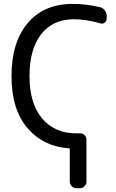

<svg xmlns="http://www.w3.org/2000/svg" viewBox="-20 -785 603 1001"><path d="M536.1 -687.5Q536.1 -674.8 525.9 -667Q515.6 -659.2 502.9 -663.1Q431.6 -684.6 365.2 -684.6Q255.9 -684.6 194.8 -606.9Q133.8 -529.3 133.8 -387.7Q133.8 -246.1 199.2 -168Q264.6 -89.8 377.9 -89.8Q385.7 -89.8 396.5 -89.8Q410.2 -90.8 420.4 -81.1Q430.7 -71.3 430.7 -56.6V162.1Q430.7 175.8 420.4 186Q410.2 196.3 396.5 196.3H378.9Q364.3 196.3 354 186Q343.8 175.8 343.8 162.1V-7.8Q343.8 -11.7 339.8 -11.7Q207 -20.5 124 -116.2Q40 -213.9 40 -387.7Q40 -564.5 124.5 -664.6Q209 -764.6 358.4 -764.6Q431.6 -764.6 502.9 -747.1Q517.6 -743.2 526.9 -730.5Q536.1 -717.8 536.1 -703.1Z"/></svg>

Font: Gen Jyuu GothicL Regular
Style: Regular
Weight: 400
Designer: [Source Han Sans]
Ryoko NISHIZUKA  (kana & ideographs); Paul D. Hunt (Latin, Greek & Cyrillic); Wenlong ZHANG  (bopomofo
Version: Version 1.002.20150607